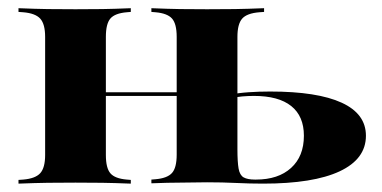

<svg xmlns="http://www.w3.org/2000/svg" viewBox="-20 -439 913 459"><path d="M160.5 -2.4Q122.6 -2.4 94 -2Q65.3 -1.6 24.2 0V-8.9L35.5 -9.7Q64.5 -12.1 76.2 -25Q87.9 -37.9 87.9 -68.5V-350.8Q87.9 -381.5 76.2 -394.4Q64.5 -407.3 35.5 -409.7L24.2 -410.5V-419.4Q65.3 -417.7 94 -417.3Q122.6 -416.9 160.5 -416.9Q196.8 -416.9 224.6 -417.3Q252.4 -417.7 292.7 -419.4V-410.5L283.1 -409.7Q254.8 -407.3 244 -394.8Q233.1 -382.3 233.1 -350.8V-68.5Q233.1 -37.1 244 -24.6Q254.8 -12.1 283.1 -9.7L292.7 -8.9V0Q252.4 -1.6 224.6 -2Q196.8 -2.4 160.5 -2.4ZM402.4 -209.7V-350.8Q402.4 -382.3 391.1 -394.8Q379.8 -407.3 351.6 -409.7L341.9 -410.5V-419.4Q383.1 -417.7 410.9 -417.3Q438.7 -416.9 475 -416.9Q512.1 -416.9 541.1 -417.3Q570.2 -417.7 611.3 -419.4V-410.5L600 -409.7Q570.2 -407.3 558.9 -394.4Q547.6 -381.5 547.6 -350.8V-209.7ZM184.7 -209.7V-218.5H451.6V-209.7ZM475 -3.2Q438.7 -2.4 410.9 -2.4Q383.1 -2.4 341.9 -0.8V-9.7L351.6 -10.5Q379.8 -12.9 391.1 -25.4Q402.4 -37.9 402.4 -69.4V-209.7H547.6V-82.3Q547.6 -51.6 550.4 -35.9Q553.2 -20.2 562.5 -14.9Q571.8 -9.7 589.5 -9.7H591.9Q645.2 -9.7 675.8 -37.5Q706.5 -65.3 706.5 -114.5Q706.5 -161.3 676.2 -185.5Q646 -209.7 587.1 -209.7Q573.4 -209.7 559.3 -208.5Q545.2 -207.3 524.2 -203.2V-212.1Q550.8 -216.9 574.6 -218.5Q598.4 -220.2 625.8 -220.2Q738.7 -220.2 796.8 -193.5Q854.8 -166.9 854.8 -114.5Q854.8 -58.9 791.9 -29.4Q729 0 608.9 0Q576.6 0 544.4 -1.6Q512.1 -3.2 475 -3.2Z"/></svg>

Font: Playfair 144pt SemiExpanded Black
Style: Regular
Weight: 900
Width: 6
Designer: Claus Eggers Sørensen
Foundry: Claus Eggers Sørensen
Version: Version 2.203